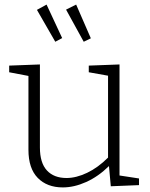

<svg xmlns="http://www.w3.org/2000/svg" viewBox="-20 -809 654 837"><path d="M501 -44 586 -31V-2L463 3L455 -85Q408 -39 355.5 -15.5Q303 8 254 8Q185 8 144.5 -33.5Q104 -75 104 -156V-478L20 -494V-523L154 -528V-166Q154 -99 184.5 -66Q215 -33 270 -33Q312 -33 359.5 -55.5Q407 -78 451 -122V-479L367 -494V-523L501 -528ZM251 -643 221 -627 141 -766 183 -789ZM376 -642 345 -627 268 -767 312 -789Z"/></svg>

Font: Bitter Pro Light
Style: Regular
Weight: 300
Designer: Sol Matas, and Bitter project Authors
Foundry: Sol Matas
Version: Version 1.010